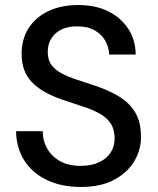

<svg xmlns="http://www.w3.org/2000/svg" viewBox="-20 -732 627 764"><path d="M301 12Q225 12 167 -15.5Q109 -43 77 -93Q45 -143 44 -210H150Q150 -172 168 -140.5Q186 -109 219.5 -90.5Q253 -72 301 -72Q343 -72 373.5 -86Q404 -100 420 -124.5Q436 -149 436 -181Q436 -218 419.5 -242Q403 -266 374 -281.5Q345 -297 307.5 -309Q270 -321 229 -335Q147 -363 106.5 -405.5Q66 -448 66 -517Q66 -576 93.5 -619.5Q121 -663 172 -687.5Q223 -712 291 -712Q360 -712 410.5 -687Q461 -662 490 -618Q519 -574 520 -515H414Q414 -542 400 -568Q386 -594 358 -610.5Q330 -627 289 -627Q254 -628 227.5 -616Q201 -604 185.5 -581Q170 -558 170 -526Q170 -494 184 -474.5Q198 -455 223.5 -441Q249 -427 284 -415.5Q319 -404 361 -390Q412 -373 453 -348.5Q494 -324 517.5 -285.5Q541 -247 541 -187Q541 -135 514 -90Q487 -45 434 -16.5Q381 12 301 12Z"/></svg>

Font: DM Sans 17pt Medium
Style: Regular
Weight: 500
Version: Version 4.004;gftools[0.9.30]